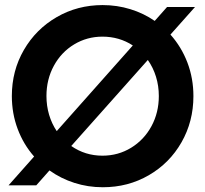

<svg xmlns="http://www.w3.org/2000/svg" viewBox="-20 -748 829 775"><path d="M179.7 -60.1 126.5 0H14.6L117.7 -116.2Q74.7 -165 51.3 -227.5Q27.8 -290 27.8 -360.4Q27.8 -462.4 76.4 -546.4Q125 -630.4 209 -679Q293 -727.5 394 -727.5Q452.6 -727.5 506.3 -710.9Q560.1 -694.3 604.5 -663.6L654.3 -719.7H767.1L668 -608.4Q712.4 -558.6 736.6 -495.1Q760.7 -431.6 760.7 -359.9Q760.7 -257.8 712.6 -173.6Q664.6 -89.4 580.8 -40.8Q497.1 7.8 395 7.8Q335 7.8 280.3 -9.8Q225.6 -27.3 179.7 -60.1ZM621.1 -360.4Q621.1 -401.4 609.6 -438.5Q598.1 -475.6 576.7 -505.9L267.6 -158.7Q323.7 -119.6 393.6 -119.6Q457 -119.6 509.3 -151.6Q561.5 -183.6 591.3 -238.5Q621.1 -293.5 621.1 -360.4ZM209 -218.8 516.1 -564.5Q461.4 -600.1 393.6 -600.1Q331.1 -600.1 279.3 -568.8Q227.5 -537.6 197.5 -482.7Q167.5 -427.7 167.5 -360.4Q167.5 -320.8 178.2 -284.7Q189 -248.5 209 -218.8Z"/></svg>

Font: Reddit Sans
Style: Bold
Weight: 700
Designer: Stephen Hutchings
Foundry: Reddit
Version: Version 1.013